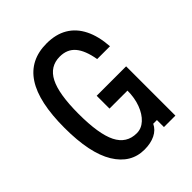

<svg xmlns="http://www.w3.org/2000/svg" viewBox="-226 -953 1102 1102"><g transform="rotate(-45 325.0 -401.5)"><path d="M305 13Q195 13 131.5 -91Q68 -195 68 -400Q68 -610 135.5 -713Q203 -816 338 -816Q413 -816 465.5 -785Q518 -754 548 -694Q578 -634 584 -547H480Q466 -629 432 -669Q398 -709 338 -709Q258 -709 220 -635Q182 -561 182 -400Q182 -236 220 -160.5Q258 -85 340 -85Q378 -85 408.5 -113Q439 -141 457 -189Q475 -237 475 -296H329V-400H568V0H475V-57H445Q429 -23 392.5 -5Q356 13 305 13Z"/></g></svg>

Font: Martian Mono SemiCondensed
Style: Regular
Weight: 400
Width: 4
Designer: Roman Shamin
Foundry: Evil Martians
Version: Version 1.000